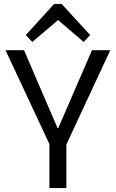

<svg xmlns="http://www.w3.org/2000/svg" viewBox="-20 -955 589 975"><path d="M8 -700H102L272 -305H276L447 -700H540L317 -221H232ZM231 -267H317V0H231ZM111 -777 255 -935H293L438 -777L405 -742L254 -871H296L144 -742Z"/></svg>

Font: Pathway Extreme
Style: Regular
Weight: 400
Designer: Eduardo Rodriguez Tunni
Foundry: Eduardo Rodriguez Tunni
Version: Version 1.001;gftools[0.9.26]